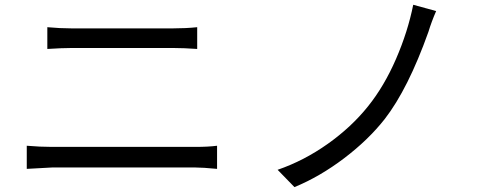

<svg xmlns="http://www.w3.org/2000/svg" viewBox="-20 -765 2040 802"><path d="M91.8 -59.6V-156.2Q148.4 -151.4 197.3 -151.4H795.9Q849.6 -151.4 886.7 -156.2V-59.6Q826.2 -65.4 795.9 -65.4H197.3Q194.3 -65.4 91.8 -59.6ZM177.7 -560.5V-651.4Q231.4 -646.5 276.4 -646.5H705.1Q756.8 -646.5 803.7 -651.4V-560.5Q747.1 -564.5 705.1 -564.5H277.3Q240.2 -564.5 177.7 -560.5Z M1801.8 -718.8Q1782.2 -673.8 1769.5 -631.8Q1684.6 -393.6 1586.9 -267.6Q1518.6 -180.7 1417.5 -104Q1316.4 -27.3 1210 16.6L1139.6 -55.7Q1250 -93.8 1349.1 -164.1Q1448.2 -234.4 1517.6 -321.3Q1585 -405.3 1634.3 -519Q1683.6 -632.8 1706.1 -745.1Z"/></svg>

Font: Nasu
Style: Regular
Weight: 400
Designer: Ryoko NISHIZUKA (kana &amp; ideographs); Paul D. Hunt (Latin, Greek &amp; Cyrillic); Wenlong ZHANG (bopomofo); Sandoll C
Version: Version 2014.1215